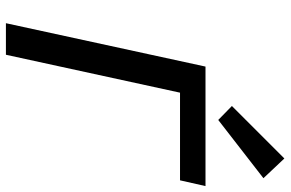

<svg xmlns="http://www.w3.org/2000/svg" viewBox="-182 -776 958 633"><g transform="rotate(90 296.5 -459.0)"><path d="M375 -700 329 -745 502 -918 567 -849ZM574 -574H285L160 0H56L199 -658H593Z"/></g></svg>

Font: Ysabeau Infant Semibold
Style: Italic
Weight: 600
Italic angle: -12°
Designer: Christian Thalmann (Catharsis Fonts)
Version: Version 0.003